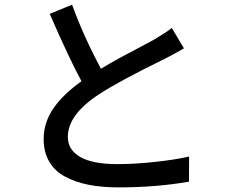

<svg xmlns="http://www.w3.org/2000/svg" viewBox="-20 -769 996 818"><path d="M711.9 -649.9 763.7 -563Q716.3 -535.6 683.1 -519Q487.3 -423.3 404.8 -369.1Q269 -281.7 269 -186Q269 -130.4 322 -100.1Q375 -69.8 480 -69.8Q553.7 -69.8 639.9 -79.1Q726.1 -88.4 785.6 -102.1L785.2 4.9Q647 29.3 483.9 29.3Q413.1 29.3 356.7 18.1Q300.3 6.8 256.6 -16.8Q212.9 -40.5 189.5 -80.8Q166 -121.1 166 -176.3Q166 -247.6 207.8 -307.6Q249.5 -367.7 327.1 -422.9Q272 -525.4 191.9 -710L287.1 -749Q335.9 -614.3 410.2 -476.1Q446.8 -498.5 490.7 -522.5Q534.7 -546.4 578.6 -569.3Q622.6 -592.3 636.2 -600.1Q642.1 -604 657 -613Q671.9 -622.1 678.2 -626Q684.6 -629.9 694.3 -636.7Q704.1 -643.6 711.9 -649.9Z"/></svg>

Font: Karasuma Gothic
Style: Regular
Weight: 500
Designer: Rasmus Andersson / Ryoko Nishizuka
Foundry: Genbu
Version: Version 1.00